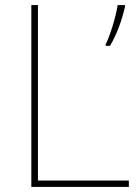

<svg xmlns="http://www.w3.org/2000/svg" viewBox="-20 -800 546 754"><path d="M103 -66H486V-91H129V-780H103ZM471 -774V-780H442C436 -737 411 -656 395 -626V-620H412C440 -667 459 -722 471 -774Z"/></svg>

Font: Noto Sans Malayalam UI Thin
Style: Regular
Weight: 100
Designer: Jelle Bosma - Monotype Design Team
Foundry: Monotype Imaging Inc.
Version: Version 2.104